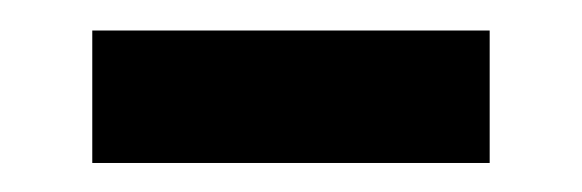

<svg xmlns="http://www.w3.org/2000/svg" viewBox="-20 -376 391 129"><path d="M42 -266.5V-355.5H309V-266.5Z"/></svg>

Font: Cabin Condensed Medium
Style: Regular
Weight: 500
Width: 3
Designer: Pablo Impallari
Foundry: Pablo Impallari. http://www.impallari.com Igino Marini. http://www.ikern.com
Version: Version 3.001; ttfautohint (v1.8.3)